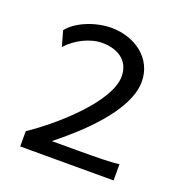

<svg xmlns="http://www.w3.org/2000/svg" viewBox="-94 -885 598 634"><g transform="rotate(20 205.0 -567.5)"><path d="M371.6 -389.2C344.2 -384.8 290 -384.3 223.1 -384.3H135.7C210.4 -443.8 347.7 -563.5 347.7 -669.9C347.7 -752 275.9 -803.2 193.8 -803.2C136.2 -803.2 72.8 -776.9 45.4 -741.2L60.5 -687.5C90.8 -721.7 139.6 -746.1 182.1 -746.1C231 -746.1 279.3 -723.1 279.3 -663.6C279.3 -575.7 136.2 -447.8 43.5 -385.7V-332H371.6Z"/></g></svg>

Font: Andika
Style: Regular
Weight: 400
Designer: Victor Gaultney, Annie Olsen, Julie Remington, Don Collingsworth, Eric Hays
Foundry: SIL International
Version: Version 1.000